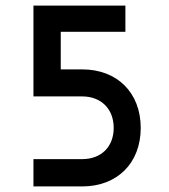

<svg xmlns="http://www.w3.org/2000/svg" viewBox="-20 -669 605 689"><path d="M100 0H275C401 0 485 -84 485 -210C485 -336 401 -420 275 -420H198V-555H430V-649H100V-323H275C343 -323 388 -278 388 -210C388 -142 343 -98 275 -98H100Z"/></svg>

Font: Grotesk 02 Mince
Style: Bold
Weight: 400
Designer: Frank Adebiaye, contributions by Jérémy Landes, Ariel Martín Pérez
Foundry: Velvetyne Type Foundry
Version: Version 3.000;Glyphs 3.1.2 (3150)